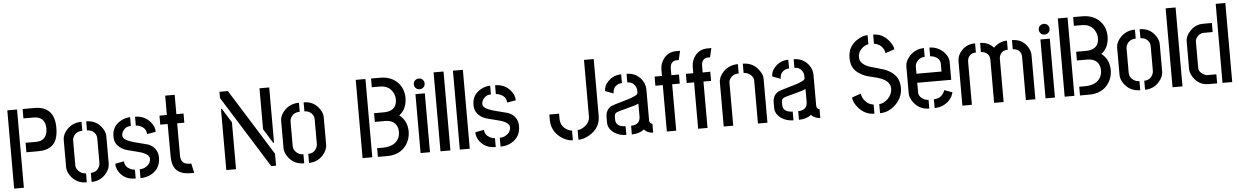

<svg xmlns="http://www.w3.org/2000/svg" viewBox="-32 -1179 10786 1671"><g transform="rotate(-5 5361.5 -343.0)"><path d="M41 0H126V-683.6H41ZM174.8 -305.7H280.3Q408.2 -306.6 440.4 -403.3Q453.1 -442.4 453.1 -496.1Q453.1 -674.8 292 -683.6Q286.1 -683.6 280.3 -683.6H174.8V-601.6H266.6Q365.2 -599.6 366.2 -496.1Q364.3 -389.6 267.6 -388.7H174.8Z M507.8 -144.5V-385.7Q507.8 -431.6 548.8 -475.6Q599.6 -528.3 675.8 -528.3V-449.2Q618.2 -449.2 595.7 -401.4Q588.9 -386.7 588.9 -372.1V-157.2Q588.9 -121.1 622.1 -95.7Q645.5 -78.1 675.8 -78.1V1Q583 1 532.2 -74.2Q507.8 -111.3 507.8 -144.5ZM717.8 1V-78.1Q769.5 -78.1 792 -125Q799.8 -140.6 799.8 -155.3V-372.1Q799.8 -412.1 765.6 -435.5Q744.1 -449.2 716.8 -449.2V-528.3Q806.6 -528.3 855.5 -455.1Q879.9 -418.9 879.9 -385.7V-144.5Q879.9 -96.7 838.9 -51.8Q791 0 717.8 1Z M936.5 -138.7 1013.7 -153.3Q1013.7 -109.4 1059.6 -84Q1082 -73.2 1102.5 -72.3V4.9Q1007.8 4.9 960.9 -63.5Q936.5 -99.6 936.5 -138.7ZM941.4 -378.9Q941.4 -467.8 1022.5 -510.7Q1061.5 -531.2 1100.6 -531.2V-455.1Q1055.7 -455.1 1031.2 -418Q1018.6 -399.4 1018.6 -378.9Q1018.6 -347.7 1067.4 -328.1Q1104.5 -312.5 1210.9 -287.1Q1277.3 -273.4 1305.7 -221.7Q1320.3 -194.3 1320.3 -160.2Q1320.3 -66.4 1245.1 -21.5Q1201.2 4.9 1144.5 4.9V-72.3Q1189.5 -72.3 1219.7 -103.5Q1241.2 -126 1241.2 -156.2Q1241.2 -195.3 1164.1 -218.8Q1144.5 -224.6 1101.6 -235.4Q1055.7 -246.1 1035.2 -252.9Q960.9 -282.2 945.3 -341.8Q941.4 -359.4 941.4 -378.9ZM1143.6 -454.1V-531.2Q1227.5 -531.2 1279.3 -468.8Q1311.5 -428.7 1311.5 -384.8L1234.4 -372.1Q1234.4 -425.8 1175.8 -447.3Q1158.2 -454.1 1143.6 -454.1Z M1356.4 -443.4V-522.5H1420.9V-691.4H1503.9V-522.5H1566.4V-442.4H1503.9V-162.1Q1503.9 -92.8 1560.5 -85Q1571.3 -83 1582 -83H1595.7L1614.3 0H1579.1Q1459 -1 1431.6 -89.8Q1421.9 -123 1421.9 -171.9L1420.9 -443.4Z M1894.5 0V-534.2H1902.3L1979.5 -409.2V0ZM1894.5 -628.9V-683.6H1967.8L2329.1 -104.5V0H2287.1ZM2244.1 -326.2V-683.6H2329.1V-201.2H2321.3Z M2407.2 -144.5V-385.7Q2407.2 -431.6 2448.2 -475.6Q2499 -528.3 2575.2 -528.3V-449.2Q2517.6 -449.2 2495.1 -401.4Q2488.3 -386.7 2488.3 -372.1V-157.2Q2488.3 -121.1 2521.5 -95.7Q2544.9 -78.1 2575.2 -78.1V1Q2482.4 1 2431.6 -74.2Q2407.2 -111.3 2407.2 -144.5ZM2617.2 1V-78.1Q2668.9 -78.1 2691.4 -125Q2699.2 -140.6 2699.2 -155.3V-372.1Q2699.2 -412.1 2665 -435.5Q2643.6 -449.2 2616.2 -449.2V-528.3Q2706.1 -528.3 2754.9 -455.1Q2779.3 -418.9 2779.3 -385.7V-144.5Q2779.3 -96.7 2738.3 -51.8Q2690.4 0 2617.2 1Z M3085 0H3169.9V-683.6H3085ZM3218.8 1H3299.8Q3414.1 1 3470.7 -82Q3504.9 -132.8 3504.9 -196.3Q3503.9 -290 3435.5 -342.8Q3491.2 -383.8 3501 -461.9Q3502.9 -475.6 3502.9 -488.3Q3502.9 -580.1 3439.5 -635.7Q3384.8 -683.6 3297.9 -683.6H3218.8V-607.4H3288.1Q3371.1 -607.4 3404.3 -540Q3418 -512.7 3418 -483.4Q3418 -398.4 3336.9 -383.8Q3322.3 -380.9 3305.7 -380.9H3218.8V-304.7H3305.7Q3397.5 -304.7 3416 -232.4Q3419.9 -217.8 3419.9 -201.2Q3419.9 -132.8 3364.3 -97.7Q3326.2 -75.2 3270.5 -75.2H3218.8Z M3585 -600.6Q3585 -630.9 3613.3 -643.6Q3623 -647.5 3632.8 -647.5Q3662.1 -647.5 3675.8 -620.1Q3679.7 -610.4 3679.7 -600.6Q3679.7 -571.3 3652.3 -557.6Q3642.6 -553.7 3632.8 -553.7Q3602.5 -553.7 3588.9 -581.1Q3585 -590.8 3585 -600.6ZM3591.8 0V-514.6H3673.8V0Z M3765.6 0V-689.5H3852.5V0Z M3934.6 0V-689.5H4021.5V0Z M4082 -138.7 4159.2 -153.3Q4159.2 -109.4 4205.1 -84Q4227.5 -73.2 4248 -72.3V4.9Q4153.3 4.9 4106.4 -63.5Q4082 -99.6 4082 -138.7ZM4086.9 -378.9Q4086.9 -467.8 4168 -510.7Q4207 -531.2 4246.1 -531.2V-455.1Q4201.2 -455.1 4176.8 -418Q4164.1 -399.4 4164.1 -378.9Q4164.1 -347.7 4212.9 -328.1Q4250 -312.5 4356.4 -287.1Q4422.9 -273.4 4451.2 -221.7Q4465.8 -194.3 4465.8 -160.2Q4465.8 -66.4 4390.6 -21.5Q4346.7 4.9 4290 4.9V-72.3Q4335 -72.3 4365.2 -103.5Q4386.7 -126 4386.7 -156.2Q4386.7 -195.3 4309.6 -218.8Q4290 -224.6 4247.1 -235.4Q4201.2 -246.1 4180.7 -252.9Q4106.4 -282.2 4090.8 -341.8Q4086.9 -359.4 4086.9 -378.9ZM4289.1 -454.1V-531.2Q4373 -531.2 4424.8 -468.8Q4457 -428.7 4457 -384.8L4379.9 -372.1Q4379.9 -425.8 4321.3 -447.3Q4303.7 -454.1 4289.1 -454.1Z M4737.3 -188.5V-236.3H4822.3V-192.4Q4823.2 -124 4882.8 -91.8Q4904.3 -80.1 4921.9 -80.1V4.9Q4868.2 4.9 4813.5 -36.1Q4738.3 -94.7 4737.3 -188.5ZM4970.7 4.9V-80.1Q5000 -80.1 5035.2 -106.4Q5078.1 -139.6 5079.1 -188.5V-683.6H5164.1V-188.5Q5164.1 -80.1 5066.4 -24.4Q5015.6 4.9 4970.7 4.9Z M5231.4 -123Q5231.4 -69.3 5284.2 -32.2Q5329.1 -1 5389.6 -1V-77.1Q5304.7 -79.1 5303.7 -141.6V-168Q5304.7 -189.5 5315.4 -199.2Q5327.1 -210 5419.9 -232.4Q5492.2 -250 5517.6 -263.7V-151.4Q5517.6 -87.9 5456.1 -78.1Q5446.3 -77.1 5437.5 -77.1V-1Q5505.9 -2 5544.9 -35.2Q5575.2 -1 5624 -1V-78.1Q5598.6 -80.1 5597.7 -110.4V-377.9Q5597.7 -440.4 5549.8 -487.3Q5504.9 -530.3 5437.5 -530.3V-455.1Q5483.4 -455.1 5505.9 -418Q5517.6 -398.4 5517.6 -375V-356.4Q5517.6 -332 5401.4 -299.8Q5296.9 -270.5 5281.2 -262.7Q5231.4 -233.4 5231.4 -169.9ZM5238.3 -397.5 5310.5 -370.1Q5310.5 -424.8 5355.5 -446.3Q5372.1 -454.1 5390.6 -454.1V-530.3Q5323.2 -530.3 5275.4 -481.4Q5238.3 -444.3 5238.3 -397.5Z M5678.7 -405.3V-485.4H5743.2V-542Q5743.2 -596.7 5779.3 -641.6Q5819.3 -688.5 5882.8 -689.5H5918.9L5900.4 -610.4H5881.8Q5826.2 -607.4 5825.2 -542V-484.4L5891.6 -485.4V-405.3H5825.2V0H5743.2V-405.3Z M5952.1 -405.3V-485.4H6016.6V-542Q6016.6 -596.7 6052.7 -641.6Q6092.8 -688.5 6156.2 -689.5H6192.4L6173.8 -610.4H6155.3Q6099.6 -607.4 6098.6 -542V-484.4L6165 -485.4V-405.3H6098.6V0H6016.6V-405.3Z M6240.2 0V-385.7Q6240.2 -432.6 6282.2 -477.5Q6334 -530.3 6410.2 -530.3V-449.2Q6360.4 -449.2 6334 -410.2Q6323.2 -393.6 6323.2 -376V0ZM6453.1 -449.2V-530.3Q6543.9 -530.3 6594.7 -457Q6622.1 -418.9 6622.1 -385.7V0H6539.1V-376Q6539.1 -406.2 6508.8 -429.7Q6484.4 -449.2 6453.1 -449.2Z M6691.4 -123Q6691.4 -69.3 6744.1 -32.2Q6789.1 -1 6849.6 -1V-77.1Q6764.6 -79.1 6763.7 -141.6V-168Q6764.6 -189.5 6775.4 -199.2Q6787.1 -210 6879.9 -232.4Q6952.1 -250 6977.5 -263.7V-151.4Q6977.5 -87.9 6916 -78.1Q6906.2 -77.1 6897.5 -77.1V-1Q6965.8 -2 7004.9 -35.2Q7035.2 -1 7084 -1V-78.1Q7058.6 -80.1 7057.6 -110.4V-377.9Q7057.6 -440.4 7009.8 -487.3Q6964.8 -530.3 6897.5 -530.3V-455.1Q6943.4 -455.1 6965.8 -418Q6977.5 -398.4 6977.5 -375V-356.4Q6977.5 -332 6861.3 -299.8Q6756.8 -270.5 6741.2 -262.7Q6691.4 -233.4 6691.4 -169.9ZM6698.2 -397.5 6770.5 -370.1Q6770.5 -424.8 6815.4 -446.3Q6832 -454.1 6850.6 -454.1V-530.3Q6783.2 -530.3 6735.4 -481.4Q6698.2 -444.3 6698.2 -397.5Z M7375 -154.3 7453.1 -181.6Q7459 -140.6 7484.9 -114.3Q7510.7 -87.9 7534.2 -82L7556.6 -76.2V2.9Q7470.7 2.9 7412.1 -70.3Q7376 -116.2 7375 -154.3ZM7382.8 -499Q7382.8 -604.5 7473.6 -657.2Q7518.6 -683.6 7556.6 -683.6V-603.5Q7522.5 -599.6 7492.2 -567.4Q7464.8 -537.1 7464.8 -498Q7464.8 -438.5 7550.8 -408.2Q7572.3 -401.4 7616.2 -389.6Q7662.1 -377 7680.7 -370.1Q7768.6 -334 7793 -271.5Q7805.7 -240.2 7805.7 -201.2Q7805.7 -116.2 7740.2 -53.7Q7680.7 2.9 7605.5 2.9V-76.2Q7645.5 -78.1 7682.6 -114.3Q7719.7 -152.3 7720.7 -201.2Q7720.7 -269.5 7626 -300.8Q7605.5 -307.6 7563.5 -317.4Q7518.6 -328.1 7502.9 -335Q7419.9 -369.1 7396.5 -424.8Q7382.8 -457 7382.8 -499ZM7605.5 -603.5V-683.6Q7690.4 -683.6 7747.1 -608.4Q7775.4 -570.3 7778.3 -540L7699.2 -513.7Q7685.5 -582 7621.1 -600.6Q7605.5 -603.5 7605.5 -603.5Z M7869.1 -144.5V-386.7Q7870.1 -431.6 7912.1 -475.6Q7962.9 -527.3 8035.2 -528.3V-451.2Q7988.3 -451.2 7961.9 -410.2Q7951.2 -392.6 7951.2 -377.9V-311.5H8169.9V-377.9Q8169.9 -421.9 8125 -442.4Q8104.5 -452.1 8083 -452.1V-528.3Q8150.4 -528.3 8203.1 -480.5Q8247.1 -438.5 8248 -387.7V-232.4H7951.2V-144.5Q7951.2 -117.2 7982.4 -93.8Q8007.8 -76.2 8036.1 -76.2V0Q7947.3 0 7896.5 -72.3Q7869.1 -110.4 7869.1 -144.5ZM8083 0V-77.1Q8141.6 -77.1 8170.9 -127.9Q8176.8 -138.7 8179.7 -148.4L8249 -123Q8231.4 -55.7 8168.9 -21.5Q8128.9 0 8083 0Z M8325.2 0V-385.7Q8325.2 -440.4 8366.2 -483.4Q8412.1 -530.3 8482.4 -530.3V-450.2Q8429.7 -450.2 8413.1 -404.3Q8408.2 -389.6 8408.2 -375V0ZM8526.4 -450.2V-530.3Q8600.6 -528.3 8643.6 -478.5Q8692.4 -528.3 8760.7 -530.3V-450.2Q8708 -450.2 8690.4 -404.3Q8685.5 -390.6 8685.5 -375V0H8602.5V-375Q8602.5 -424.8 8560.5 -443.4Q8544.9 -450.2 8526.4 -450.2ZM8804.7 -450.2V-530.3Q8897.5 -530.3 8942.4 -454.1Q8962.9 -418.9 8962.9 -385.7V0H8879.9V-375Q8879.9 -428.7 8835 -445.3Q8821.3 -450.2 8804.7 -450.2Z M9044.9 -600.6Q9044.9 -630.9 9073.2 -643.6Q9083 -647.5 9092.8 -647.5Q9122.1 -647.5 9135.7 -620.1Q9139.6 -610.4 9139.6 -600.6Q9139.6 -571.3 9112.3 -557.6Q9102.5 -553.7 9092.8 -553.7Q9062.5 -553.7 9048.8 -581.1Q9044.9 -590.8 9044.9 -600.6ZM9051.8 0V-514.6H9133.8V0Z M9218.8 0H9303.7V-683.6H9218.8ZM9352.5 1H9433.6Q9547.9 1 9604.5 -82Q9638.7 -132.8 9638.7 -196.3Q9637.7 -290 9569.3 -342.8Q9625 -383.8 9634.8 -461.9Q9636.7 -475.6 9636.7 -488.3Q9636.7 -580.1 9573.2 -635.7Q9518.6 -683.6 9431.6 -683.6H9352.5V-607.4H9421.9Q9504.9 -607.4 9538.1 -540Q9551.8 -512.7 9551.8 -483.4Q9551.8 -398.4 9470.7 -383.8Q9456.1 -380.9 9439.5 -380.9H9352.5V-304.7H9439.5Q9531.2 -304.7 9549.8 -232.4Q9553.7 -217.8 9553.7 -201.2Q9553.7 -132.8 9498 -97.7Q9460 -75.2 9404.3 -75.2H9352.5Z M9710.9 -144.5V-385.7Q9710.9 -431.6 9752 -475.6Q9802.7 -528.3 9878.9 -528.3V-449.2Q9821.3 -449.2 9798.8 -401.4Q9792 -386.7 9792 -372.1V-157.2Q9792 -121.1 9825.2 -95.7Q9848.6 -78.1 9878.9 -78.1V1Q9786.1 1 9735.4 -74.2Q9710.9 -111.3 9710.9 -144.5ZM9920.9 1V-78.1Q9972.7 -78.1 9995.1 -125Q10002.9 -140.6 10002.9 -155.3V-372.1Q10002.9 -412.1 9968.8 -435.5Q9947.3 -449.2 9919.9 -449.2V-528.3Q10009.8 -528.3 10058.6 -455.1Q10083 -418.9 10083 -385.7V-144.5Q10083 -96.7 10042 -51.8Q9994.1 0 9920.9 1Z M10161.1 0V-689.5H10248V0Z M10318.4 -144.5V-385.7Q10319.3 -438.5 10366.2 -483.4Q10412.1 -527.3 10473.6 -527.3H10550.8V-448.2H10474.6Q10434.6 -448.2 10409.2 -412.1Q10398.4 -395.5 10398.4 -380.9V-146.5Q10398.4 -115.2 10433.6 -92.8Q10454.1 -79.1 10475.6 -79.1H10550.8V0H10476.6Q10389.6 0 10341.8 -75.2Q10318.4 -112.3 10318.4 -144.5ZM10597.7 0 10598.6 -690.4H10682.6V0Z"/></g></svg>

Font: Post No Bills Jaffna SemiBold
Style: Regular
Weight: 600
Designer: Kosala Senevirathne, Siva Puranthara, Lasantha Premarathna, Tharique Azeez
Foundry: Mooniak
Version: Version 1.220 ; ttfautohint (v1.6)